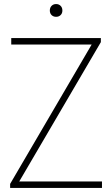

<svg xmlns="http://www.w3.org/2000/svg" viewBox="-20 -928 554 948"><path d="M30 0V-20L432.5 -708H35.5V-740H478V-720L75 -32H483.5V0ZM257 -845Q243.5 -845 234.8 -853.5Q226 -862 226 -876Q226 -890.5 234.8 -899.2Q243.5 -908 257 -908Q270.5 -908 279.2 -899.2Q288 -890.5 288 -876Q288 -862 279.2 -853.5Q270.5 -845 257 -845Z"/></svg>

Font: Encode Sans SemiCondensed SemiCondensed Thin
Style: Regular
Weight: 100
Width: 4
Designer: Multiple Designers
Foundry: Impallari Type
Version: Version 3.000; ttfautohint (v1.8.3) -l 8 -r 50 -G 200 -x 14 